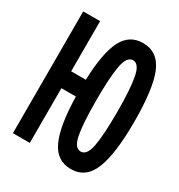

<svg xmlns="http://www.w3.org/2000/svg" viewBox="-174 -846 911 975"><g transform="rotate(30 281.5 -358.0)"><path d="M38 0V-714H137V-420H223Q228 -579 265.5 -653Q303 -727 382 -727Q470 -727 506.5 -639Q543 -551 543 -358Q543 -170 506.5 -79.5Q470 11 383 11Q299 11 262 -71.5Q225 -154 222 -321H137V0ZM382 -91Q418 -91 430.5 -157Q443 -223 443 -358Q443 -493 430 -559.5Q417 -626 382 -626Q346 -626 333.5 -558.5Q321 -491 321 -359Q321 -222 333.5 -156.5Q346 -91 382 -91Z"/></g></svg>

Font: Noto Sans Mono SemiCondensed SemiBold
Style: Regular
Weight: 600
Width: 4
Designer: Monotype Design Team
Foundry: Monotype Imaging Inc.
Version: Version 2.014; ttfautohint (v1.8.4.7-5d5b)